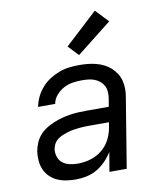

<svg xmlns="http://www.w3.org/2000/svg" viewBox="-86 -840 772 918"><g transform="rotate(-10 300.0 -381.5)"><path d="M208 8Q185 8 162 4.5Q139 1 119 -8Q99 -17 83.5 -32Q68 -47 59 -67Q50 -87 48 -110Q46 -133 49 -156Q53 -177 61 -196.5Q69 -216 83.5 -232.5Q98 -249 116.5 -260.5Q135 -272 154.5 -280Q174 -288 194.5 -293.5Q215 -299 235 -302Q255 -305 275.5 -306Q296 -307 316 -307H423L430 -348Q432 -363 431 -379Q430 -395 423 -408Q416 -421 404.5 -430.5Q393 -440 378.5 -445.5Q364 -451 348.5 -452.5Q333 -454 318 -454Q295 -454 272.5 -450.5Q250 -447 229.5 -436Q209 -425 193 -406.5Q177 -388 173 -365H90Q95 -390 106 -413Q117 -436 134.5 -456Q152 -476 174 -490Q196 -504 220 -513Q244 -522 268.5 -525Q293 -528 318 -528Q339 -528 359.5 -526Q380 -524 399.5 -519Q419 -514 437 -505Q455 -496 469.5 -483Q484 -470 494.5 -453.5Q505 -437 510 -417.5Q515 -398 515 -377Q515 -356 511 -336L456 0H372L388 -94Q374 -71 354 -50.5Q334 -30 310.5 -16.5Q287 -3 260.5 2.5Q234 8 209 8ZM230 -65Q260 -65 290.5 -73.5Q321 -82 346.5 -102Q372 -122 387 -150.5Q402 -179 407 -210L411 -234H316Q303 -234 289.5 -233.5Q276 -233 263 -231.5Q250 -230 237 -228Q224 -226 211 -222Q198 -218 185.5 -213Q173 -208 161.5 -200Q150 -192 142.5 -179.5Q135 -167 133 -154Q130 -135 136 -116Q142 -97 156.5 -85.5Q171 -74 190.5 -69.5Q210 -65 230 -65ZM326 -575 279 -625 437 -771 496 -709Z"/></g></svg>

Font: Zed Sans Extended
Style: Italic
Weight: 400
Width: 7
Italic angle: -9°
Designer: Belleve Invis
Foundry: Belleve Invis
Version: Version 1.0.0; ttfautohint (v1.8.4)